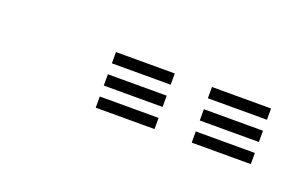

<svg xmlns="http://www.w3.org/2000/svg" viewBox="-28 -763 282 181"><g transform="rotate(20 112.5 -673.0)"><path d="M165.5 -689.5V-700.8H224.8V-689.5ZM69.2 -689.5V-700.8H128.2V-689.5ZM69.2 -667.2V-678.5H128.2V-667.2ZM165.5 -667.2V-678.5H224.8V-667.2ZM69.2 -645V-656.2H128.2V-645ZM165.5 -645V-656.2H224.8V-645Z"/></g></svg>

Font: Big Shoulders Inline Display
Style: Regular
Weight: 400
Designer: Patric King
Foundry: XO Type Co
Version: Version 1.000